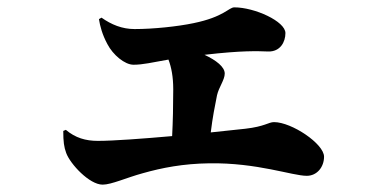

<svg xmlns="http://www.w3.org/2000/svg" viewBox="-20 -525 1040 522"><path d="M343 -349C368 -349 393 -355 438 -363C446 -342 451 -316 451 -282C451 -237 450 -194 448 -155C369 -148 288 -142 246 -142C213 -142 185 -150 159 -172L152 -169C152 -140 154 -125 160 -109C171 -79 223 -23 259 -23C283 -23 324 -42 368 -54C421 -69 478 -80 549 -81C679 -83 775 -47 814 -47C842 -47 861 -71 861 -99C861 -134 773 -193 725 -193C710 -193 700 -181 647 -175L553 -165C558 -206 564 -236 570 -266C575 -288 591 -308 591 -325C591 -343 568 -361 536 -376C639 -388 680 -386 709 -385C742 -384 756 -411 756 -435C756 -467 672 -505 617 -505C602 -505 589 -479 506 -462C463 -453 397 -446 346 -446C312 -446 283 -458 256 -477L249 -473C252 -454 258 -431 272 -405C287 -376 319 -349 343 -349Z"/></svg>

Font: GenKiMin2 TW H
Style: Regular
Weight: 900
Version: Version 2.100;PS 2.1;hotconv 16.6.51;makeotf.lib2.5.65220 DE